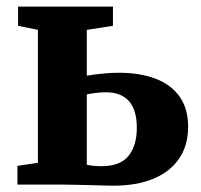

<svg xmlns="http://www.w3.org/2000/svg" viewBox="-20 -572 622 595"><path d="M34 0V-58L97.5 -67.5V-479.5L36 -492V-551.5H330V-492L249 -479.5V-337.5Q260.5 -339.5 276 -341.5Q291.5 -343.5 310.5 -345Q329.5 -346.5 349 -346.5Q413.5 -346.5 461.8 -328.2Q510 -310 536.5 -272.8Q563 -235.5 563 -179.5Q563 -121 534.8 -80Q506.5 -39 454.5 -17.8Q402.5 3.5 330.5 3.5Q321.5 3.5 300.2 2.8Q279 2 253.8 1.5Q228.5 1 205.5 0.5Q182.5 0 170 0ZM294 -57Q352.5 -57 378.2 -88.8Q404 -120.5 404 -176Q404 -231.5 379.5 -258.8Q355 -286 309 -286Q292.5 -286 276.5 -284Q260.5 -282 249 -279.5V-61.5Q257.5 -59.5 269.5 -58.2Q281.5 -57 294 -57Z"/></svg>

Font: Merriweather 28pt ExtraBold
Style: Regular
Weight: 800
Version: Version 2.100